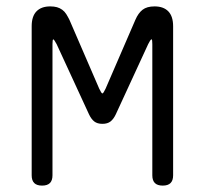

<svg xmlns="http://www.w3.org/2000/svg" viewBox="-20 -570 640 600"><path d="M521 -22Q521 -6 513 2Q505 10 488.5 10Q472 10 464 2Q456 -6 456 -22V-432Q456 -446 454 -447H453Q450 -446 443 -432L342 -213Q335 -198 325.5 -190.5Q316 -183 300 -183Q284 -183 274.5 -190.5Q265 -198 258 -213L157 -432Q149 -447 146.5 -447Q144 -447 144 -432V-22Q144 -6 136 2Q128 10 111.5 10Q95 10 87 2Q79 -6 79 -22V-488Q79 -519 94 -534.5Q109 -550 137 -550Q149 -550 158 -547.5Q167 -545 174.5 -539.5Q182 -534 187 -526Q192 -518 197 -508L290 -293Q297 -278 300 -278Q303 -278 310 -293L403 -508Q412 -529 425.5 -539.5Q439 -550 463 -550Q491 -550 506 -534.5Q521 -519 521 -488Z"/></svg>

Font: Maple Mono ExtraLight
Style: Regular
Weight: 275
Monospace: yes
Designer: subframe7536
Version: Version 7.000